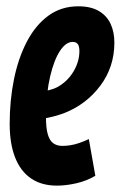

<svg xmlns="http://www.w3.org/2000/svg" viewBox="-20 -573 379 603"><path d="M100.6 -284.8Q114.6 -285.2 131.5 -289.2Q148.4 -293.2 160.4 -299.6Q192.2 -317.4 210.6 -348.1Q229 -378.8 229.4 -411.6Q229.4 -428.6 223.9 -435Q218.4 -441.4 208.8 -441.4Q187.4 -441.8 168.6 -413.5Q149.8 -385.2 137.5 -333.1Q125.2 -281 124.4 -210.2Q124 -172.6 129.9 -151.8Q135.8 -131 147.6 -122.9Q159.4 -114.8 175.4 -114.8Q187.8 -114.8 200.9 -116.8Q214 -118.8 228.6 -123.8Q243.2 -128.8 259 -136.2L279.4 -21Q252.2 -4.8 219.7 2.6Q187.2 10 158.8 10Q110.6 10 77.5 -12.6Q44.4 -35.2 27.4 -78.6Q10.4 -122 10.4 -184.2Q10.4 -258 24 -324.6Q37.6 -391.2 64.7 -442.8Q91.8 -494.4 132.1 -523.8Q172.4 -553.2 226 -553.2Q265 -553.2 290.1 -538.6Q315.2 -524 327.2 -498.4Q339.2 -472.8 339.2 -439.2Q339.2 -363 295.4 -304.3Q251.6 -245.6 182.6 -218.2Q158.4 -209 131.8 -203.5Q105.2 -198 77.8 -197.6Z"/></svg>

Font: Georama ExtraCondensed Thin
Style: Italic
Weight: 100
Width: 2
Italic angle: -9°
Designer: Jean-Baptiste Levee
Foundry: Production Type
Version: Version 1.001